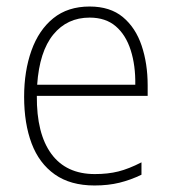

<svg xmlns="http://www.w3.org/2000/svg" viewBox="-20 -559 527 589"><path d="M255 -539Q318 -539 357 -506.5Q396 -474 414.5 -419Q433 -364 433 -297V-265H93Q92 -149 137.5 -87Q183 -25 271 -25Q311 -25 343 -33Q375 -41 414 -61V-23Q381 -7 346.5 1.5Q312 10 270 10Q196 10 148 -24Q100 -58 77 -119Q54 -180 54 -262Q54 -341 76.5 -404Q99 -467 143.5 -503Q188 -539 255 -539ZM255 -505Q186 -505 143.5 -453Q101 -401 94 -299H395Q396 -358 381 -405Q366 -452 335 -478.5Q304 -505 255 -505Z"/></svg>

Font: Noto Sans Lao Looped SemiCondensed ExtraLight
Style: Regular
Weight: 200
Width: 4
Designer: Mark Frömberg, Ben Mitchell
Foundry: The Fontpad Ltd
Version: Version 1.002; ttfautohint (v1.8.4.7-5d5b)